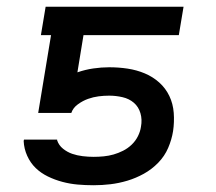

<svg xmlns="http://www.w3.org/2000/svg" viewBox="-20 -540 640 568"><path d="M257 8Q233 8 210 6Q187 4 164.5 -2Q142 -8 121.5 -18Q101 -28 85.5 -43Q70 -58 60.5 -79Q51 -100 50 -123L51 -127H149V-125Q154 -110 166.5 -100Q179 -90 193.5 -85Q208 -80 224.5 -78Q241 -76 257 -76Q272 -76 287 -77.5Q302 -79 316 -83Q330 -87 344 -94Q358 -101 369.5 -112Q381 -123 388 -137Q395 -151 397 -165Q401 -186 395.5 -205Q390 -224 376 -236Q362 -248 342.5 -252.5Q323 -257 303 -257Q287 -257 271.5 -255Q256 -253 240.5 -247.5Q225 -242 210.5 -231.5Q196 -221 191 -206H93L131 -436H101L115 -520H523L509 -436H227L209 -326Q232 -334 256 -337.5Q280 -341 303 -341Q331 -341 357.5 -337Q384 -333 408 -323Q432 -313 451 -296Q470 -279 481 -256Q492 -233 494 -206Q496 -179 492 -152Q488 -127 477.5 -102.5Q467 -78 448 -58.5Q429 -39 405.5 -26Q382 -13 357 -5.5Q332 2 307 5Q282 8 257 8Z"/></svg>

Font: Iosevka Custom Medium Oblique
Style: Regular
Weight: 500
Italic angle: -9°
Designer: Belleve Invis
Foundry: Belleve Invis
Version: Version 27.0.1